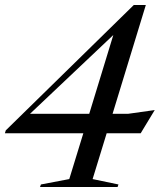

<svg xmlns="http://www.w3.org/2000/svg" viewBox="-20 -745 640 765"><path d="M513 -725H561L428.5 -291.5H490L596.5 -306.5L540.5 -214H405L349 -31.5L452 -10L448.5 0H139.5L143 -10L256 -31.5L312 -214H-0.5L3 -225.5ZM335.5 -291.5 431.5 -605.5 99.5 -291.5Z"/></svg>

Font: Newsreader 72pt
Style: Italic
Weight: 400
Italic angle: -17°
Designer: Hugues Gentile
Foundry: Production Type
Version: Version 1.003; ttfautohint (v1.8.3)